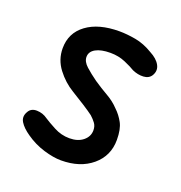

<svg xmlns="http://www.w3.org/2000/svg" viewBox="-87 -495 544 576"><g transform="rotate(20 185.0 -207.0)"><path d="M167 5Q143 5 111.5 -4.5Q80 -14 53 -33Q31 -48 21.5 -63.5Q12 -79 22 -96Q30 -111 49 -110.5Q68 -110 83 -99Q95 -91 118.5 -78.5Q142 -66 168 -66Q195 -66 211.5 -79.5Q228 -93 228 -113Q228 -126 221.5 -135Q215 -144 205 -153Q193 -162 173.5 -174.5Q154 -187 131 -201Q101 -219 79 -248Q57 -277 57 -313Q57 -362 95.5 -390.5Q134 -419 200 -419Q224 -419 252 -414Q280 -409 308 -392Q331 -380 340 -363.5Q349 -347 339 -330Q331 -317 313.5 -316Q296 -315 278 -323Q267 -330 245 -339.5Q223 -349 197 -349Q167 -349 150 -339.5Q133 -330 133 -313Q133 -298 148.5 -284Q164 -270 185 -255Q207 -240 229 -227.5Q251 -215 267 -198Q283 -183 293.5 -163.5Q304 -144 304 -110Q304 -59 266 -27Q228 5 167 5Z"/></g></svg>

Font: Edu VIC WA NT Beginner Medium
Style: Regular
Weight: 500
Designer: Tina and Corey Anderson
Foundry: Google for Education
Version: Version 1.003